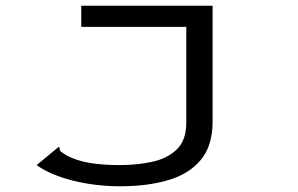

<svg xmlns="http://www.w3.org/2000/svg" viewBox="-20 -477 1040 671"><path d="M400 174Q313 174 234 154Q155 134 108 100L177 43L185 36L189 42Q188 50 194.5 54Q201 58 214 67Q249 85 294.5 92.5Q340 100 398 100Q458 100 511.5 88.5Q565 77 598 45Q631 13 631 -48V-383H264V-457H723V-52Q723 32 682 81.5Q641 131 568 152.5Q495 174 400 174Z"/></svg>

Font: Inconsolata UltraExpanded
Style: Regular
Weight: 400
Width: 9
Monospace: yes
Designer: Raph Levien, Cyreal, Brenton Simpson
Foundry: Raph Levien, Cyreal, Google
Version: Version 3.000; ttfautohint (v1.8.2.53-6de2)